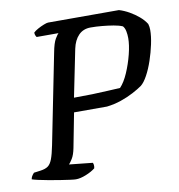

<svg xmlns="http://www.w3.org/2000/svg" viewBox="-91 -777 790 849"><g transform="rotate(-10 304.5 -352.0)"><path d="M182 0Q175 0 156 -2.5Q137 -5 112 -9Q87 -13 62 -17.5Q37 -22 17 -26.5Q-3 -31 -11 -34Q-9 -45 -3 -52.5Q3 -60 4 -61L34 -65Q56 -68 68 -76.5Q80 -85 88 -106Q96 -127 104 -167L184 -568Q192 -611 203 -629Q214 -647 218 -650H120Q117 -654 115 -659Q113 -664 113 -671Q120 -678 133.5 -685.5Q147 -693 161 -698.5Q175 -704 181 -704H499Q522 -697 544 -684.5Q566 -672 585 -656Q604 -640 616 -621Q618 -615 619 -607.5Q620 -600 620 -594Q620 -566 612.5 -530.5Q605 -495 593 -459.5Q581 -424 566 -396.5Q551 -369 536 -357Q519 -345 493.5 -331.5Q468 -318 437.5 -307.5Q407 -297 373 -293H225L195 -138Q189 -108 179 -92Q169 -76 163 -70L268 -59Q270 -56 271 -49.5Q272 -43 270 -34Q254 -21 228 -10.5Q202 0 182 0ZM236 -357Q280 -357 318 -358Q356 -359 387.5 -361Q419 -363 444 -364Q464 -385 480.5 -423Q497 -461 507.5 -502.5Q518 -544 518 -575Q518 -591 515 -606Q512 -621 504 -630Q488 -637 464 -641Q440 -645 413.5 -647.5Q387 -650 362 -650Q329 -650 308 -628.5Q287 -607 279 -569Z"/></g></svg>

Font: Texturina Medium
Style: Italic
Weight: 500
Italic angle: -11°
Designer: Guillermo Torres Carreño
Foundry: Omnibus-Type
Version: Version 1.002